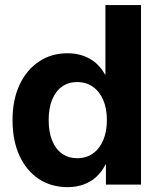

<svg xmlns="http://www.w3.org/2000/svg" viewBox="-20 -748 645 778"><path d="M253.9 10.3Q187.5 10.3 137.2 -22.9Q86.9 -56.2 58.8 -117.2Q30.8 -178.2 30.8 -261.2Q30.8 -343.8 59.3 -404.5Q87.9 -465.3 138.2 -498.8Q188.5 -532.2 252.9 -532.2Q289.1 -532.2 318.1 -521.7Q347.2 -511.2 368.9 -492.2Q390.6 -473.1 405.3 -446.3H407.2V-727.5H551.3V0H409.2V-81.1H407.2Q393.1 -52.7 371.1 -32.2Q349.1 -11.7 319.6 -0.7Q290 10.3 253.9 10.3ZM292.5 -106.9Q329.6 -106.9 356.4 -126Q383.3 -145 398.2 -179.9Q413.1 -214.8 413.1 -261.7Q413.1 -308.6 398.2 -343Q383.3 -377.4 356.4 -396.5Q329.6 -415.5 292.5 -415.5Q257.3 -415.5 231.2 -397Q205.1 -378.4 191.2 -344Q177.2 -309.6 177.2 -261.7Q177.2 -213.4 191.2 -178.7Q205.1 -144 231.2 -125.5Q257.3 -106.9 292.5 -106.9Z"/></svg>

Font: Inter 28pt
Style: Bold
Weight: 700
Designer: Rasmus Andersson
Foundry: rsms
Version: Version 4.001;git-66647c0bb